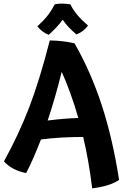

<svg xmlns="http://www.w3.org/2000/svg" viewBox="-20 -932 689 1064"><path d="M640 65Q613 83 577.5 94Q542 105 491 112Q481 31 468.5 -39.5Q456 -110 441 -173Q376 -173 317.5 -169.5Q259 -166 207 -159Q186 -105 166 -59Q146 -13 125 27Q87 20 54.5 3Q22 -14 2 -38Q85 -189 142 -337.5Q199 -486 256 -708Q295 -707 326 -703.5Q357 -700 393 -692Q483 -535 543.5 -350.5Q604 -166 640 65ZM322 -534Q304 -462 284.5 -394Q265 -326 244 -264Q290 -270 332 -273.5Q374 -277 414 -278Q394 -348 371 -412Q348 -476 322 -534ZM468 -790Q454 -772 438 -760Q422 -748 403 -741Q377 -764 360 -782Q343 -800 327 -823Q311 -800 292.5 -780.5Q274 -761 250 -739Q231 -746 215 -758.5Q199 -771 187 -786Q222 -818 244 -846Q266 -874 283 -908Q291 -910 301 -911Q311 -912 322 -912Q335 -912 347 -911Q359 -910 370 -908Q384 -879 407 -851Q430 -823 468 -790Z"/></svg>

Font: Atma SemiBold
Style: Regular
Weight: 600
Designer: Gregori Vincens, Jeremie Hornus, Riccardo Olocco, Yoann Minet.
Foundry: black foundry
Version: Version 1.102;PS 1.100;hotconv 1.0.86;makeotf.lib2.5.63406